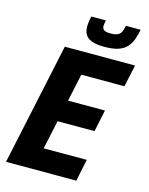

<svg xmlns="http://www.w3.org/2000/svg" viewBox="-130 -965 810 1045"><g transform="rotate(15 275.5 -442.0)"><path d="M8 0 155 -688H551L524 -564H281L248 -409H456L430 -286H222L187 -124H430L404 0ZM363 -743Q317 -743 291 -753Q265 -763 254.5 -781.5Q244 -800 244 -825Q244 -839 246 -853.5Q248 -868 252 -884H334Q332 -875 330.5 -867Q329 -859 329 -852Q329 -838 338.5 -830Q348 -822 376 -822Q404 -822 418 -829.5Q432 -837 437.5 -851.5Q443 -866 447 -884H530Q524 -853 514.5 -827Q505 -801 487.5 -782Q470 -763 440 -753Q410 -743 363 -743Z"/></g></svg>

Font: Saira SemiCondensed
Style: Bold Italic
Weight: 700
Width: 4
Italic angle: -12°
Designer: Hector Gatti with collaboration of the Omnibus-Type team
Foundry: Omnibus-Type
Version: Version 1.101